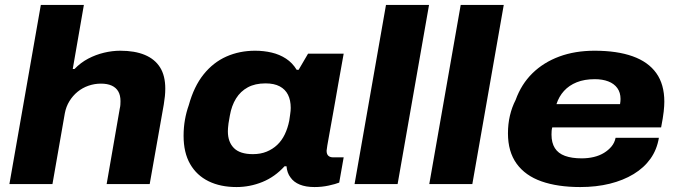

<svg xmlns="http://www.w3.org/2000/svg" viewBox="-20 -744 2739 776"><path d="M18 0 145 -724H319L274 -465H281Q306 -491 336.5 -507Q367 -523 400.5 -531Q434 -539 466 -539Q525 -539 565.5 -522Q606 -505 627 -471.5Q648 -438 648 -386Q648 -371 646.5 -355.5Q645 -340 642 -322L585 0H411L464 -305Q466 -313 466.5 -320.5Q467 -328 467 -335Q467 -359 458 -374.5Q449 -390 431.5 -398Q414 -406 388 -406Q362 -406 337.5 -397.5Q313 -389 293.5 -373Q274 -357 260.5 -335Q247 -313 242 -286L192 0Z M936 12Q871 12 823 -11.5Q775 -35 748.5 -81Q722 -127 722 -195Q722 -229 727.5 -260Q733 -291 743 -319Q764 -395 803 -443.5Q842 -492 895 -515.5Q948 -539 1011 -539Q1046 -539 1078 -531.5Q1110 -524 1136 -507Q1162 -490 1179 -462H1187L1225 -527H1369L1347 -404Q1341 -369 1334.5 -332.5Q1328 -296 1322 -262.5Q1316 -229 1311 -201.5Q1306 -174 1303 -156.5Q1300 -139 1300 -135Q1300 -121 1307 -114.5Q1314 -108 1327 -108H1369L1351 -6Q1336 0 1308.5 6Q1281 12 1251 12Q1216 12 1191.5 2Q1167 -8 1154 -27Q1147 -36 1143 -47.5Q1139 -59 1138 -72H1130Q1091 -29 1040.5 -8.5Q990 12 936 12ZM1002 -121Q1033 -121 1057.5 -131Q1082 -141 1100.5 -158.5Q1119 -176 1131 -201Q1143 -226 1149 -256Q1151 -271 1152.5 -280Q1154 -289 1154.5 -296Q1155 -303 1155 -308Q1155 -339 1144 -361Q1133 -383 1110.5 -395Q1088 -407 1053 -407Q1011 -407 981.5 -391Q952 -375 934 -346Q916 -317 909 -277Q905 -257 903.5 -245Q902 -233 901.5 -226Q901 -219 901 -213Q901 -170 925.5 -145.5Q950 -121 1002 -121Z M1413 0 1540 -724H1714L1587 0Z M1715 0 1842 -724H2016L1889 0Z M2325 12Q2234 12 2168.5 -11Q2103 -34 2068 -82.5Q2033 -131 2033 -205Q2033 -243 2041 -277Q2049 -311 2064 -340Q2087 -404 2132 -448Q2177 -492 2240.5 -515.5Q2304 -539 2383 -539Q2474 -539 2537 -516.5Q2600 -494 2632.5 -448.5Q2665 -403 2665 -333Q2665 -317 2662.5 -293.5Q2660 -270 2652 -229H2212Q2210 -222 2209.5 -214.5Q2209 -207 2209 -200Q2209 -167 2222.5 -145.5Q2236 -124 2263.5 -114Q2291 -104 2331 -104Q2357 -104 2380 -109.5Q2403 -115 2421 -126Q2439 -137 2451.5 -152Q2464 -167 2468 -187H2643Q2635 -139 2609 -102.5Q2583 -66 2541 -40.5Q2499 -15 2444.5 -1.5Q2390 12 2325 12ZM2229 -323H2486Q2487 -329 2487.5 -334.5Q2488 -340 2488 -344Q2488 -370 2475 -388Q2462 -406 2438.5 -415Q2415 -424 2384 -424Q2342 -424 2311 -411.5Q2280 -399 2259.5 -376.5Q2239 -354 2229 -323Z"/></svg>

Font: Archivo SemiExpanded ExtraBold
Style: Italic
Weight: 800
Width: 6
Italic angle: -10°
Designer: Hector Gatti
Foundry: Omnibus-Type
Version: Version 2.001